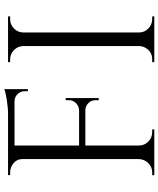

<svg xmlns="http://www.w3.org/2000/svg" viewBox="60 -818 758 919"><g transform="rotate(-90 439.5 -359.0)"><path d="M472 -689V-605H462V-620Q462 -640 448 -654.5Q434 -669 413 -669H202V-360H371Q391 -361 405 -375Q419 -389 419 -409V-424H429V-266H419V-281Q419 -301 405.5 -315Q392 -329 372 -330H202V-73Q202 -47 221 -28.5Q240 -10 266 -10H279V0H60V-10H73Q99 -10 117.5 -28.5Q136 -47 137 -73V-633Q137 -657 117.5 -673.5Q98 -690 73 -690H61L60 -700H353Q384 -700 420.5 -706Q457 -712 472 -718ZM614 -10Q650 -10 669 -41Q678 -56 678 -73V-628Q677 -654 658.5 -672Q640 -690 614 -690H601V-700H820V-690H807Q781 -690 762.5 -672Q744 -654 743 -628V-73Q743 -47 762 -28.5Q781 -10 807 -10H820V0H601V-10Z"/></g></svg>

Font: Cinzel Decorative
Style: Regular
Weight: 400
Designer: Natanael Gama
Version: Version 1.001;PS 001.001;hotconv 1.0.56;makeotf.lib2.0.21325